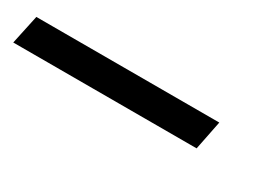

<svg xmlns="http://www.w3.org/2000/svg" viewBox="-59 -28 582 399"><g transform="rotate(30 232.0 172.0)"><path d="M-37 137H402L388 207H-52Z"/></g></svg>

Font: Piazzolla SC Medium
Style: Italic
Weight: 500
Italic angle: -11.3°
Designer: Juan Pablo del Peral
Foundry: Huerta Tipografica
Version: Version 1.330